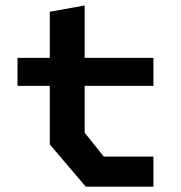

<svg xmlns="http://www.w3.org/2000/svg" viewBox="-20 -682 660 702"><path d="M293.5 0.5H541V-109.5H359.5L289.5 -197V-368H541V-470.5H289.5V-662L162 -639V-470.5H44V-368H162V-154Z"/></svg>

Font: Monaspace Krypton SemiBold
Style: Regular
Weight: 600
Designer: Riley Cran & the Lettermatic Team
Foundry: Lettermatic
Version: Version 1.200 (Monaspace Krypton)